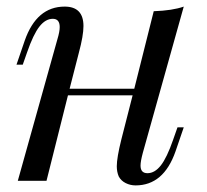

<svg xmlns="http://www.w3.org/2000/svg" viewBox="-20 -548 626 582"><path d="M518 -162H537L512 -89Q476 14 391 14Q375 14 361 7Q347 0 340 -13Q334 -27 334 -44Q334 -70 348 -126L382 -259H186L121 0H34L154 -429Q161 -452 161 -466Q161 -491 140 -491Q118 -491 99.5 -467.5Q81 -444 62 -389L49 -352H30L55 -425Q91 -528 176 -528Q233 -528 233 -469Q233 -440 219 -388L191 -279H387L446 -514Q503 -516 537 -528L413 -85Q406 -59 406 -46Q406 -23 427 -23Q449 -23 467.5 -46.5Q486 -70 505 -125Z"/></svg>

Font: Playfair Display
Style: Italic
Weight: 400
Italic angle: -14°
Designer: Claus Eggers Sørensen
Foundry: Claus Eggers Sørensen
Version: Version 1.200; ttfautohint (v1.6)